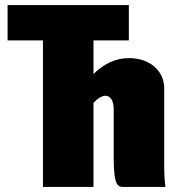

<svg xmlns="http://www.w3.org/2000/svg" viewBox="-20 -740 685 760"><path d="M10 -720V-580H150V0H350V-333C366 -350 383 -361 398 -361C417 -361 430 -340 430 -310V-130C430 -35 436 0 465 0H635C632 -20 630 -49 630 -80V-390C630 -460 573 -510 490 -510C438 -510 390 -487 350 -447V-580H490V-720Z"/></svg>

Font: MikodacsPCS
Style: Regular
Weight: 900
Designer: gluk (gluksza@wp.pl)
Foundry: gluk (gluksza@wp.pl)
Version: Version 0.27